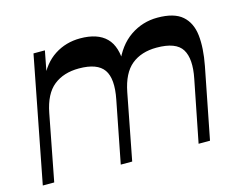

<svg xmlns="http://www.w3.org/2000/svg" viewBox="-82 -687 1025 813"><g transform="rotate(-15 430.0 -280.5)"><path d="M12.4 0 119.1 -550.5H169.1L141.3 -406.4L135.4 -431.4Q163.7 -496.6 213.5 -528.8Q263.3 -561 325.8 -561Q402 -561 440 -523Q478 -485.1 476.6 -403.9L461.6 -413.3Q491.6 -487.6 545.3 -524.3Q599.1 -561 664.6 -561Q737.7 -561 773.1 -530.1Q808.5 -499.2 814.8 -443.2Q821 -387.2 806.4 -311.1L745.4 0H695.4L748.9 -270.8Q765.7 -354.5 739.7 -396.9Q713.6 -439.3 628.4 -439.3Q561.2 -439.3 518.4 -404.3Q475.6 -369.4 460.1 -288.8L404.3 0H354.2L407.1 -270.8Q424.6 -358.9 396.5 -399.1Q368.4 -439.3 287.9 -439.3Q220.7 -439.3 177.3 -404.7Q133.8 -370.1 118.3 -289.5L62.5 0Z"/></g></svg>

Font: Savate ExtraLight
Style: Italic
Weight: 200
Italic angle: -11°
Designer: Max Esnée
Foundry: Plomb Type
Version: Version 2.000